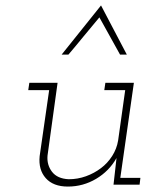

<svg xmlns="http://www.w3.org/2000/svg" viewBox="-20 -680 569 707"><path d="M398 0H494L497 -25H423L473 -375H368L364 -348H441L415 -163Q410 -132 393 -105.5Q376 -79 352 -61Q327 -42 296.5 -31Q266 -20 233 -20Q191 -22 171.5 -47.5Q152 -73 155 -107L192 -375H88L84 -348H161L126 -105Q121 -55 148.5 -24Q176 7 230 7Q286 7 334 -21.5Q382 -50 409 -98L404 -53ZM352 -660Q316 -615 279.5 -569.5Q243 -524 207 -479H232Q261 -513 289 -547.5Q317 -582 346 -616Q366 -581 384 -547.5Q402 -514 422 -479H447Q423 -524 399.5 -569.5Q376 -615 352 -660Z"/></svg>

Font: Josefin Slab Thin Light
Style: Italic
Weight: 300
Italic angle: -12°
Version: Version 2.000